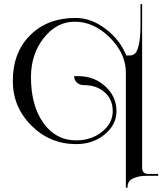

<svg xmlns="http://www.w3.org/2000/svg" viewBox="-20 -667 782 899"><path d="M507.8 -146.5Q507.8 -201.2 470.2 -234.9Q432.6 -268.6 371.1 -268.6Q352.5 -268.6 339.8 -280.8Q327.1 -293 327.1 -310.5H346.7Q420.9 -310.5 473.1 -262.7Q525.4 -214.8 525.4 -146.5Q525.4 -83 470.2 -37.6Q415 7.8 336.9 7.8Q213.9 7.8 127 -79.1Q40 -166 40 -288.1Q40 -420.9 121.1 -502Q202.1 -583 334 -583Q407.2 -583 474.6 -531.7Q542 -480.5 571.3 -407.2H586.9Q601.6 -407.2 611.8 -416Q622.1 -424.8 629.9 -457Q637.7 -489.3 637.7 -545.9V-647.5H645.5V-519.5V118.2Q645.5 147.5 674.8 147.5H720.7V156.2H665Q628.9 156.2 603 168.5Q577.1 180.7 577.1 208V211.9H569.3V128.9V-327.1Q569.3 -416 494.6 -490.7Q419.9 -565.4 330.1 -565.4Q245.1 -565.4 185.1 -489.3Q125 -413.1 125 -305.7Q125 -172.9 183.1 -91.3Q241.2 -9.8 336.9 -9.8Q407.2 -9.8 457.5 -49.8Q507.8 -89.8 507.8 -146.5Z"/></svg>

Font: FoglihtenNo07
Style: Regular
Weight: 500
Designer: gluk (gluksza@wp.pl)
Foundry: gluk (gluksza@wp.pl)
Version: Version 0.871